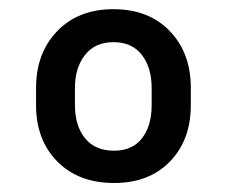

<svg xmlns="http://www.w3.org/2000/svg" viewBox="-20 -742 501 424"><path d="M59.6 -509.8V-547.9Q59.6 -624.5 106.2 -673.1Q152.8 -721.7 230.5 -721.7Q308.6 -721.7 355 -673.3Q401.4 -625 401.4 -547.9V-509.8Q401.4 -433.1 355.5 -385.5Q309.6 -337.9 231.9 -337.9Q153.3 -337.9 106.4 -385.5Q59.6 -433.1 59.6 -509.8ZM145.5 -547.9V-509.8Q145.5 -464.4 167.7 -436.8Q189.9 -409.2 231.9 -409.2Q272.5 -409.2 293.7 -436.8Q314.9 -464.4 314.9 -509.8V-547.9Q314.9 -592.8 293.2 -620.8Q271.5 -648.9 230.5 -648.9Q189.9 -648.9 167.7 -620.6Q145.5 -592.3 145.5 -547.9Z"/></svg>

Font: Interop Med
Style: Regular
Weight: 500
Designer: Rasmus Andersson, Google, Jang Haemin
Foundry: jhaemin
Version: Version 1.007